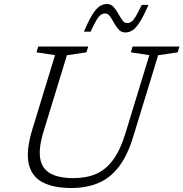

<svg xmlns="http://www.w3.org/2000/svg" viewBox="-20 -931 918 961"><path d="M198.5 -274.5Q172.5 -189.5 181.2 -138Q190 -86.5 232 -63Q274 -39.5 346.5 -39.5Q413.5 -39.5 462.5 -61.2Q511.5 -83 547.2 -132.5Q583 -182 608.5 -266L727.5 -655L635 -669L643.5 -698H878L869.5 -669L771.5 -654.5L648 -250.5Q619.5 -155.5 576.2 -98.2Q533 -41 473.8 -15.5Q414.5 10 336.5 10Q247.5 10 192.5 -19Q137.5 -48 123.5 -113Q109.5 -178 142.5 -285.5L255.5 -655L162.5 -669L171.5 -698H421.5L412.5 -669L315 -654.5ZM723 -906.5Q698.5 -849.5 679.2 -819.8Q660 -790 643 -779.2Q626 -768.5 607.5 -768.5Q587.5 -768.5 574.2 -783Q561 -797.5 550.8 -816.2Q540.5 -835 530.5 -849.2Q520.5 -863.5 506.5 -863.5Q495 -863.5 485.2 -857.2Q475.5 -851 463.5 -831.5Q451.5 -812 433.5 -772.5H400Q424.5 -830 443.5 -859.8Q462.5 -889.5 479.8 -900.2Q497 -911 515 -911Q535 -911 548.2 -896.5Q561.5 -882 571.8 -863.2Q582 -844.5 592.2 -830Q602.5 -815.5 616.5 -815.5Q627.5 -815.5 637.2 -822Q647 -828.5 659 -848Q671 -867.5 689.5 -906.5Z"/></svg>

Font: Newsreader 9pt Light
Style: Italic
Weight: 300
Italic angle: -17°
Designer: Hugues Gentile
Foundry: Production Type
Version: Version 1.003